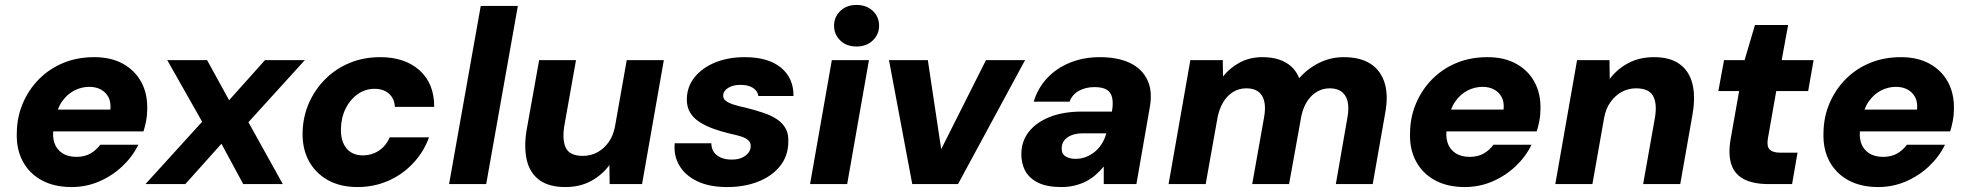

<svg xmlns="http://www.w3.org/2000/svg" viewBox="-20 -744 7956 776"><path d="M269 12Q199 12 148.5 -15.5Q98 -43 71.5 -93Q45 -143 48 -210Q49 -272 72.5 -327Q96 -382 137.5 -424Q179 -466 235.5 -489.5Q292 -513 361 -513Q429 -513 477.5 -486Q526 -459 551.5 -411.5Q577 -364 575 -301Q575 -278 570.5 -255Q566 -232 560 -213H152L168 -301H426Q429 -331 418.5 -351Q408 -371 388 -382Q368 -393 341 -393Q309 -393 280 -378Q251 -363 230.5 -333.5Q210 -304 202 -258L197 -228Q191 -194 199.5 -167.5Q208 -141 231 -125.5Q254 -110 289 -110Q322 -110 345.5 -123.5Q369 -137 385 -159H539Q515 -110 474 -71.5Q433 -33 380.5 -10.5Q328 12 269 12Z M568 0 797 -252 656 -501H817L906 -339L1051 -501H1212L984 -250L1123 0H963L875 -163L729 0Z M1425 12Q1355 12 1304.5 -16.5Q1254 -45 1227.5 -95Q1201 -145 1203 -211Q1205 -275 1229.5 -329.5Q1254 -384 1296 -425.5Q1338 -467 1394 -490Q1450 -513 1517 -513Q1616 -513 1675.5 -460Q1735 -407 1735 -312H1576Q1574 -346 1552 -365.5Q1530 -385 1494 -385Q1457 -385 1426.5 -364Q1396 -343 1377.5 -306.5Q1359 -270 1358 -225Q1357 -200 1362.5 -180Q1368 -160 1379.5 -145.5Q1391 -131 1408 -123.5Q1425 -116 1446 -116Q1471 -116 1492.5 -125Q1514 -134 1530 -150.5Q1546 -167 1555 -189H1714Q1692 -129 1649 -83.5Q1606 -38 1548.5 -13Q1491 12 1425 12Z M1795 0 1923 -720H2073L1945 0Z M2265 12Q2199 12 2160.5 -16Q2122 -44 2109.5 -95.5Q2097 -147 2108 -216L2159 -501H2308L2260 -231Q2252 -175 2268 -144.5Q2284 -114 2336 -114Q2368 -114 2394.5 -128.5Q2421 -143 2440 -169.5Q2459 -196 2466 -235L2513 -501H2663L2575 0H2444L2443 -77Q2414 -37 2369 -12.5Q2324 12 2265 12Z M2919 12Q2847 12 2798 -11.5Q2749 -35 2725.5 -75.5Q2702 -116 2707 -165H2855Q2855 -145 2864.5 -130.5Q2874 -116 2892.5 -107.5Q2911 -99 2937 -99Q2962 -99 2978.5 -106.5Q2995 -114 3004.5 -126Q3014 -138 3014 -152Q3015 -167 3005 -176.5Q2995 -186 2976.5 -192Q2958 -198 2934 -203Q2899 -211 2866.5 -222.5Q2834 -234 2808.5 -250Q2783 -266 2769 -289.5Q2755 -313 2756 -345Q2757 -394 2787.5 -432Q2818 -470 2870.5 -491.5Q2923 -513 2990 -513Q3085 -513 3136.5 -470.5Q3188 -428 3187 -356H3045Q3042 -377 3023 -389Q3004 -401 2973 -401Q2942 -401 2922.5 -388.5Q2903 -376 2903 -358Q2902 -346 2913 -337Q2924 -328 2944 -321.5Q2964 -315 2993 -309Q3033 -299 3065.5 -288Q3098 -277 3121 -261.5Q3144 -246 3156 -223.5Q3168 -201 3166 -168Q3165 -113 3132.5 -72.5Q3100 -32 3044.5 -10Q2989 12 2919 12Z M3254 0 3342 -501H3492L3404 0ZM3442 -556Q3401 -556 3376 -580.5Q3351 -605 3351 -640Q3351 -675 3376 -699.5Q3401 -724 3442 -724Q3482 -724 3507.5 -700Q3533 -676 3533 -640Q3533 -605 3507.5 -580.5Q3482 -556 3442 -556Z M3667 0 3573 -501H3730L3784 -141L3965 -501H4123L3852 0Z M4269 12Q4212 12 4176 -5.5Q4140 -23 4123.5 -54Q4107 -85 4108 -124Q4109 -175 4139 -212.5Q4169 -250 4223.5 -271.5Q4278 -293 4353 -293H4474Q4480 -327 4475 -349Q4470 -371 4453 -381.5Q4436 -392 4403 -392Q4369 -392 4341.5 -377.5Q4314 -363 4303 -333H4158Q4174 -387 4211.5 -427.5Q4249 -468 4304 -490.5Q4359 -513 4425 -513Q4498 -513 4547 -489.5Q4596 -466 4617.5 -420.5Q4639 -375 4627 -310L4573 0H4441V-71Q4426 -53 4408.5 -37.5Q4391 -22 4369.5 -11Q4348 0 4323 6Q4298 12 4269 12ZM4327 -102Q4350 -102 4370 -110Q4390 -118 4406 -131.5Q4422 -145 4433.5 -163.5Q4445 -182 4451 -204V-205H4355Q4330 -205 4311 -197.5Q4292 -190 4281.5 -176.5Q4271 -163 4271 -145Q4270 -123 4286 -112.5Q4302 -102 4327 -102Z M4703 0 4791 -501H4922L4923 -435Q4952 -471 4992 -492Q5032 -513 5083 -513Q5120 -513 5149 -503.5Q5178 -494 5199 -475Q5220 -456 5231 -428Q5265 -467 5311.5 -490Q5358 -513 5411 -513Q5478 -513 5519.5 -486Q5561 -459 5576.5 -408Q5592 -357 5578 -284L5528 0H5379L5426 -270Q5436 -326 5417.5 -356.5Q5399 -387 5354 -387Q5327 -387 5304 -374Q5281 -361 5264.5 -336.5Q5248 -312 5240 -277L5190 0H5041L5089 -270Q5099 -326 5081 -356.5Q5063 -387 5017 -387Q4988 -387 4964 -372.5Q4940 -358 4923.5 -330.5Q4907 -303 4900 -264L4853 0Z M5900 12Q5830 12 5779.5 -15.5Q5729 -43 5702.5 -93Q5676 -143 5679 -210Q5680 -272 5703.5 -327Q5727 -382 5768.5 -424Q5810 -466 5866.5 -489.5Q5923 -513 5992 -513Q6060 -513 6108.5 -486Q6157 -459 6182.5 -411.5Q6208 -364 6206 -301Q6206 -278 6201.5 -255Q6197 -232 6191 -213H5783L5799 -301H6057Q6060 -331 6049.5 -351Q6039 -371 6019 -382Q5999 -393 5972 -393Q5940 -393 5911 -378Q5882 -363 5861.5 -333.5Q5841 -304 5833 -258L5828 -228Q5822 -194 5830.5 -167.5Q5839 -141 5862 -125.5Q5885 -110 5920 -110Q5953 -110 5976.5 -123.5Q6000 -137 6016 -159H6170Q6146 -110 6105 -71.5Q6064 -33 6011.5 -10.5Q5959 12 5900 12Z M6266 0 6354 -501H6485L6486 -425Q6516 -465 6561 -489Q6606 -513 6665 -513Q6730 -513 6768.5 -485Q6807 -457 6820 -406Q6833 -355 6821 -284L6771 0H6621L6669 -270Q6678 -326 6661 -356.5Q6644 -387 6592 -387Q6561 -387 6534.5 -372.5Q6508 -358 6489 -331.5Q6470 -305 6463 -266L6416 0Z M7129 0Q7066 0 7028 -20Q6990 -40 6977 -81Q6964 -122 6975 -184L7009 -376H6925L6948 -501H7031L7073 -643H7207L7181 -501H7310L7288 -376H7159L7125 -183Q7120 -151 7133 -139Q7146 -127 7175 -127H7245L7223 0Z M7571 12Q7501 12 7450.5 -15.5Q7400 -43 7373.5 -93Q7347 -143 7350 -210Q7351 -272 7374.5 -327Q7398 -382 7439.5 -424Q7481 -466 7537.5 -489.5Q7594 -513 7663 -513Q7731 -513 7779.5 -486Q7828 -459 7853.5 -411.5Q7879 -364 7877 -301Q7877 -278 7872.5 -255Q7868 -232 7862 -213H7454L7470 -301H7728Q7731 -331 7720.5 -351Q7710 -371 7690 -382Q7670 -393 7643 -393Q7611 -393 7582 -378Q7553 -363 7532.5 -333.5Q7512 -304 7504 -258L7499 -228Q7493 -194 7501.5 -167.5Q7510 -141 7533 -125.5Q7556 -110 7591 -110Q7624 -110 7647.5 -123.5Q7671 -137 7687 -159H7841Q7817 -110 7776 -71.5Q7735 -33 7682.5 -10.5Q7630 12 7571 12Z"/></svg>

Font: DM Sans 17pt Black
Style: Italic
Weight: 900
Italic angle: -10°
Version: Version 4.004;gftools[0.9.30]